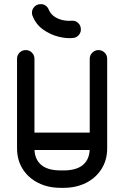

<svg xmlns="http://www.w3.org/2000/svg" viewBox="-20 -900 598 924"><path d="M411.8 -617.2Q411.8 -634.5 424.4 -646.8Q437 -659 453.8 -659Q471.2 -659 483.5 -646.8Q495.8 -634.5 495.8 -617.2V-186.2Q495.8 -130 468.6 -86.9Q441.5 -43.8 394 -19.9Q346.5 4 285.2 4H272.5Q211.2 4 163.8 -19.9Q116.2 -43.8 89.1 -86.9Q62 -130 62 -186.2V-617.2Q62 -634.5 74.2 -646.8Q86.5 -659 104 -659Q121.5 -659 133.6 -646.8Q145.8 -634.5 145.8 -617.2V-186.2Q145.8 -135 177.2 -107.4Q208.8 -79.8 272.5 -79.8H285.2Q349 -79.8 380.4 -107.4Q411.8 -135 411.8 -186.2ZM106.5 -178.2Q89 -178.2 76.9 -190.5Q64.8 -202.8 64.8 -220.2Q64.8 -237.5 76.9 -249.8Q89 -262 106.5 -262H451Q468.5 -262 480.8 -249.8Q493 -237.5 493 -220.2Q493 -202.8 480.8 -190.5Q468.5 -178.2 451 -178.2ZM214.5 -853.8Q223.5 -832.8 241.6 -820.4Q259.8 -808 281.8 -803.2Q303.8 -798.5 324.2 -800.2Q341.8 -802 354.9 -790.6Q368 -779.2 369 -762Q370.8 -745.2 359.4 -731.8Q348 -718.2 330.5 -717.2Q300.5 -713.8 261.4 -723.5Q222.2 -733.2 187.8 -757.6Q153.2 -782 137 -822.8Q135.5 -825.8 134.8 -828.9Q134 -832 134 -835Q132.2 -851.8 143.5 -865.2Q154.8 -878.8 172.2 -879.8Q186.5 -881.5 198.1 -874Q209.8 -866.5 214.5 -853.8Z"/></svg>

Font: Libertine-Super Thin
Style: Regular
Weight: 100
Designer: Bastien Sozeau
Foundry: NBR — Bastien Sozeau
Version: Version 2.003;gftools[0.9.33]